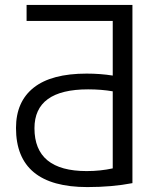

<svg xmlns="http://www.w3.org/2000/svg" viewBox="-20 -750 643 780"><path d="M438 -443V-665H88V-730H518V-6Q435 10 335 10Q45 10 45 -230Q45 -337 117 -394Q189 -451 332 -451Q388 -451 438 -443ZM438 -379Q392 -387 338 -387Q120 -387 120 -229Q120 -55 332 -55Q388 -55 438 -66Z"/></svg>

Font: M PLUS 1p
Style: Regular
Weight: 400
Version: Version 1.062